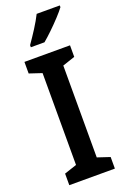

<svg xmlns="http://www.w3.org/2000/svg" viewBox="-176 -991 682 1045"><g transform="rotate(-20 165.0 -468.5)"><path d="M297 0H33V-67L105 -91V-623L33 -647V-714H297V-647L225 -623V-91L297 -67ZM319 -927Q305 -908 279 -880Q253 -852 224 -824Q195 -796 172 -777H93V-789Q119 -826 143.5 -864.5Q168 -903 185 -937H319Z"/></g></svg>

Font: Noto Sans Georgian Condensed SemiBold
Style: Regular
Weight: 600
Width: 3
Designer: Monotype Design Team, Akaki Razmadze
Foundry: Google LLC
Version: Version 2.005; ttfautohint (v1.8.4.7-5d5b)